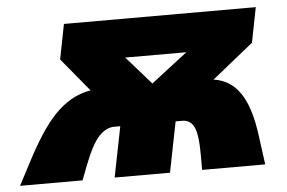

<svg xmlns="http://www.w3.org/2000/svg" viewBox="-100 -607 997 667"><g transform="rotate(-5 398.5 -273.5)"><path d="M-5 -97Q24 -151 51 -189.5Q78 -228 105 -252.5Q132 -277 159.5 -290.5Q187 -304 217 -309L121 -425L145 -547H814L790 -425L646 -309Q674 -305 696.5 -291.5Q719 -278 736.5 -253.5Q754 -229 766.5 -190.5Q779 -152 786 -97L799 0H579V-52Q579 -124 566 -150Q553 -176 525 -176H502L467 0H274L309 -176H288Q260 -176 235 -150Q210 -124 182 -52L162 0H-56ZM560 -412H347L433 -314Z"/></g></svg>

Font: Argentum Sans Black
Style: Italic
Weight: 900
Italic angle: -11°
Designer: Julieta Ulanovsky (font), Cristiano Sobral (main changes and remaster)
Foundry: Julieta Ulanovsky (font), Cristiano Sobral (main changes and remaster)
Version: Version 2.007;June 15, 2022;FontCreator 14.0.0.2814 64-bit; 